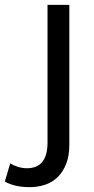

<svg xmlns="http://www.w3.org/2000/svg" viewBox="-105 -540 386 792"><path d="M91 48V-520H181V57Q181 103 168 136Q155 169 133 190.5Q111 212 81 222Q51 232 17 232Q-44 232 -85 209L-63 134Q-50 142 -31.5 148Q-13 154 6 154Q91 154 91 48Z"/></svg>

Font: ABeeZee
Style: Regular
Weight: 400
Designer: Anja Meiners
Foundry: Anja Meiners
Version: Version 1.001